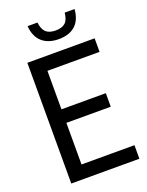

<svg xmlns="http://www.w3.org/2000/svg" viewBox="-171 -1022 849 1106"><g transform="rotate(-20 253.5 -469.0)"><path d="M68 0V-740H480.5V-657H161V-421H433V-338H161V-83H485.5V0ZM286 -806Q222 -806 184.2 -839.5Q146.5 -873 141.5 -938H202Q207 -895.5 227 -877.2Q247 -859 286 -859Q325 -859 345 -877.2Q365 -895.5 369 -938H429.5Q424.5 -872.5 387.5 -839.2Q350.5 -806 286 -806Z"/></g></svg>

Font: Encode Sans Condensed Medium
Style: Regular
Weight: 500
Width: 3
Designer: Multiple Designers
Foundry: Impallari Type
Version: Version 3.000; ttfautohint (v1.8.3) -l 8 -r 50 -G 200 -x 14 